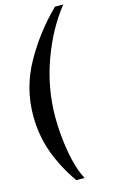

<svg xmlns="http://www.w3.org/2000/svg" viewBox="-141 -762 613 1045"><g transform="rotate(-15 165.5 -240.0)"><path d="M16 -168Q16 -323 92.5 -460.5Q169 -598 284 -711H331Q242 -600 186 -445.5Q130 -291 130 -128Q130 -29 148 71.5Q166 172 199 231H152Q87 139 51.5 40.5Q16 -58 16 -168Z"/></g></svg>

Font: Unna Medium
Style: Italic
Weight: 500
Italic angle: -8.05°
Designer: Jorge de Buen Unna
Foundry: Omnibus-Type
Version: Version 2.008